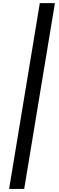

<svg xmlns="http://www.w3.org/2000/svg" viewBox="-20 -982 382 1236"><path d="M333.5 -961.9 135.7 234.4H38.6L236.3 -961.9Z"/></svg>

Font: Inter 16pt Medium
Style: Italic
Weight: 500
Italic angle: -9.3988°
Version: Version 4.001;git-66647c0bb